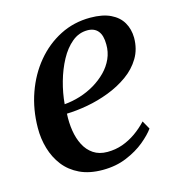

<svg xmlns="http://www.w3.org/2000/svg" viewBox="-89 -624 656 712"><g transform="rotate(-15 239.5 -268.0)"><path d="M426.5 -93Q412 -72.5 382.8 -48.2Q353.5 -24 312.2 -6.8Q271 10.5 220 10.5Q169 10.5 132.2 -7Q95.5 -24.5 72.2 -54.5Q49 -84.5 37.8 -122.8Q26.5 -161 27 -202.5Q27.5 -273 49.5 -335.2Q71.5 -397.5 111 -445Q150.5 -492.5 203.8 -519.8Q257 -547 320 -547Q367.5 -547 398 -532.2Q428.5 -517.5 443.2 -492Q458 -466.5 458.5 -433.5Q458.5 -389.5 438.2 -355.8Q418 -322 384 -297.8Q350 -273.5 308.8 -257.8Q267.5 -242 224.8 -234.2Q182 -226.5 145 -225.5Q143 -191.5 148 -160Q153 -128.5 165.8 -103.8Q178.5 -79 200.5 -64.2Q222.5 -49.5 254 -49.5Q285 -49.5 312.2 -59.2Q339.5 -69 363.8 -86Q388 -103 408.5 -125ZM298 -504.5Q265 -504.5 238.5 -482.5Q212 -460.5 192.8 -424.8Q173.5 -389 161.5 -346.2Q149.5 -303.5 146 -261.5Q176 -264 206 -273.2Q236 -282.5 262.5 -298.2Q289 -314 309.5 -334.8Q330 -355.5 341.5 -381.2Q353 -407 352.5 -436Q352.5 -470.5 338.5 -487.5Q324.5 -504.5 298 -504.5Z"/></g></svg>

Font: Merriweather 72pt Medium
Style: Italic
Weight: 500
Italic angle: -7.8°
Version: Version 2.101